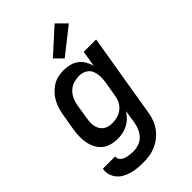

<svg xmlns="http://www.w3.org/2000/svg" viewBox="-292 -866 1184 1184"><g transform="rotate(-45 300.0 -274.0)"><path d="M215 223Q190 223 165 220.5Q140 218 117 211.5Q94 205 73 193.5Q52 182 37 164Q22 146 15 122.5Q8 99 13 73H120Q118 85 123 95Q128 105 136.5 111Q145 117 155.5 121Q166 125 177 127Q188 129 199.5 130Q211 131 223 131Q245 131 269 123Q293 115 310 97.5Q327 80 337 57.5Q347 35 351 12L365 -77Q352 -57 335 -40Q318 -23 297 -12Q276 -1 253.5 3.5Q231 8 209 8Q180 8 153 0.5Q126 -7 105.5 -24Q85 -41 72.5 -65.5Q60 -90 55 -117.5Q50 -145 51 -174Q52 -203 57 -232L74 -332Q78 -356 85 -380Q92 -404 104 -427Q116 -450 134 -469.5Q152 -489 174 -503Q196 -517 221 -522.5Q246 -528 270 -528Q297 -528 323 -521.5Q349 -515 369 -500Q389 -485 402 -463Q415 -441 422 -416L439 -520H547L456 27Q452 54 442 81Q432 108 415 131.5Q398 155 374.5 173.5Q351 192 324 203.5Q297 215 269.5 219Q242 223 215 223ZM253 -84Q275 -84 298 -90Q321 -96 340 -111Q359 -126 370 -147.5Q381 -169 384 -191L401 -291Q404 -308 404.5 -325.5Q405 -343 402.5 -359Q400 -375 393.5 -390Q387 -405 374.5 -415.5Q362 -426 346.5 -431Q331 -436 313 -436Q290 -436 265.5 -428.5Q241 -421 222.5 -403.5Q204 -386 193.5 -363Q183 -340 179 -317L163 -217Q160 -201 159.5 -184.5Q159 -168 162 -152.5Q165 -137 173 -123.5Q181 -110 193 -101Q205 -92 220.5 -88Q236 -84 253 -84ZM327 -574 276 -626 436 -771 498 -709Z"/></g></svg>

Font: Iosevka Aile Semibold Oblique
Style: Regular
Weight: 600
Italic angle: -9°
Designer: Belleve Invis
Foundry: Belleve Invis
Version: Version 31.1.0; ttfautohint (v1.8.4)